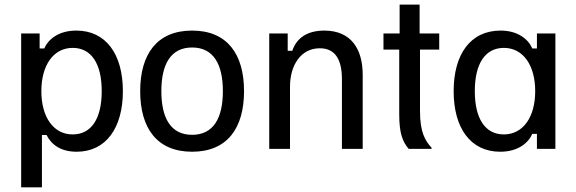

<svg xmlns="http://www.w3.org/2000/svg" viewBox="-20 -645 2498 832"><path d="M161.7 166.7V-60H181.7C203.3 -16.7 245 12.5 312.5 12.5C439.2 12.5 512.5 -90.8 512.5 -250C512.5 -410 439.2 -512.5 310.8 -512.5C234.2 -512.5 189.2 -475 171.7 -435H151.7V-500H71.7V166.7ZM295 -62.5C211.7 -62.5 159.2 -137.5 159.2 -250C159.2 -362.5 211.7 -437.5 295 -437.5C375.8 -437.5 420.8 -369.2 420.8 -250C420.8 -130.8 375.8 -62.5 295 -62.5Z M812.5 12.5C965 12.5 1037.5 -90 1037.5 -250C1037.5 -410 965 -512.5 812.5 -512.5C660 -512.5 587.5 -410 587.5 -250C587.5 -90 660 12.5 812.5 12.5ZM812.5 -60.8C720 -60.8 679.2 -133.3 679.2 -250C679.2 -366.7 720 -439.2 812.5 -439.2C905 -439.2 945.8 -366.7 945.8 -250C945.8 -133.3 905 -60.8 812.5 -60.8Z M1236.7 0V-269.2C1236.7 -363.3 1284.2 -435.8 1365.8 -435.8C1431.7 -435.8 1461.7 -388.3 1461.7 -301.7V0H1551.7V-320.8C1551.7 -432.5 1501.7 -512.5 1385 -512.5C1312.5 -512.5 1265 -480.8 1246.7 -425H1226.7V-500H1146.7V0Z M1850 0V-5C1822.5 -35 1800 -71.7 1800 -163.3V-430H1883.3V-500H1798.3V-625H1711.7V-500H1641.7V-430H1710V-149.2C1710 -64.2 1725.8 -30 1750.8 0Z M2147.5 12.5C2224.2 12.5 2269.2 -25 2286.7 -65H2306.7V0H2386.7V-500H2306.7V-435H2286.7C2269.2 -475 2224.2 -512.5 2149.2 -512.5C2018.3 -512.5 1945.8 -409.2 1945.8 -250C1945.8 -90 2019.2 12.5 2147.5 12.5ZM2163.3 -62.5C2082.5 -62.5 2037.5 -130.8 2037.5 -250C2037.5 -369.2 2082.5 -437.5 2163.3 -437.5C2246.7 -437.5 2299.2 -362.5 2299.2 -250C2299.2 -137.5 2246.7 -62.5 2163.3 -62.5Z"/></svg>

Font: Familjen Grotesk
Style: Regular
Weight: 400
Designer: Anders Wikstroem, Jonas Baeckman, Matilda Gysing, Kristian Moeller
Foundry: Familjen STHLM AB
Version: Version 2.000